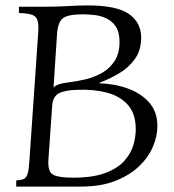

<svg xmlns="http://www.w3.org/2000/svg" viewBox="-20 -690 644 710"><path d="M40 0V-23Q59 -24 68.5 -28.5Q78 -33 82.5 -49Q87 -65 89 -100L121 -565Q124 -600 118.5 -615.5Q113 -631 96.5 -636Q80 -641 50 -642V-665H129Q194 -665 231.5 -667.5Q269 -670 304 -670Q411 -670 456.5 -638.5Q502 -607 502 -551Q502 -504 478.5 -471.5Q455 -439 420 -418.5Q385 -398 348 -384V-382Q406 -380 454.5 -362Q503 -344 532.5 -310Q562 -276 562 -224Q562 -186 545 -146.5Q528 -107 493 -74Q458 -41 405 -20.5Q352 0 279 0ZM178 -367Q193 -381 231 -385Q264 -389 297.5 -397Q331 -405 359 -421.5Q387 -438 404.5 -465.5Q422 -493 422 -535Q422 -571 408.5 -591.5Q395 -612 373.5 -622Q352 -632 329 -634.5Q306 -637 286 -637Q231 -637 212.5 -622.5Q194 -608 191 -565ZM250 -33Q324 -33 370 -50.5Q416 -68 440.5 -96Q465 -124 473.5 -154.5Q482 -185 482 -212Q482 -269 453.5 -301.5Q425 -334 377 -347Q329 -360 268 -358Q221 -357 198 -345Q175 -333 173 -299L159 -100Q156 -54 177 -43.5Q198 -33 250 -33Z"/></svg>

Font: Bona Nova
Style: Italic
Weight: 400
Italic angle: -4°
Designer: Mateusz Machalski
Foundry: Capitalics
Version: Version 4.001; ttfautohint (v1.8.3)